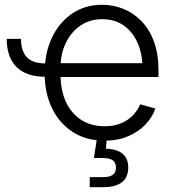

<svg xmlns="http://www.w3.org/2000/svg" viewBox="-20 -570 726 794"><path d="M169.9 -252.4Q88.4 -252.4 48.1 -293.2Q7.8 -334 7.8 -409.2H66.9Q66.9 -359.4 90.8 -333.5Q114.7 -307.6 169.9 -307.6ZM412.6 11.7Q336.4 11.7 280.8 -24.2Q225.1 -60.1 194.8 -123Q164.6 -186 164.6 -268.1Q164.6 -350.1 194.6 -413.8Q224.6 -477.5 278.3 -513.9Q332 -550.3 402.8 -550.3Q448.2 -550.3 490 -533.4Q531.7 -516.6 564.7 -482.9Q597.7 -449.2 616.5 -398.4Q635.3 -347.7 635.3 -279.3V-251.5H207V-308.6H599.6L569.3 -287.6Q569.3 -345.7 549.3 -391.8Q529.3 -438 491.9 -464.4Q454.6 -490.7 402.8 -490.7Q351.1 -490.7 312.3 -463.9Q273.4 -437 252 -392.1Q230.5 -347.2 230.5 -293V-260.3Q230.5 -196.3 252.7 -148.4Q274.9 -100.6 315.9 -74.2Q356.9 -47.9 412.6 -47.9Q451.2 -47.9 480.5 -60.1Q509.8 -72.3 529.5 -93Q549.3 -113.8 559.6 -138.7L622.6 -121.1Q609.9 -85 581.3 -54.9Q552.7 -24.9 510 -6.6Q467.3 11.7 412.6 11.7ZM351.1 204.1V162.6H405.3Q433.6 162.6 446.5 152.8Q459.5 143.1 459.5 123Q459.5 102.5 446.5 93Q433.6 83.5 404.3 83.5H368.2L384.3 -18.6H421.9V0L418 44.9Q463.9 46.4 487.1 65.9Q510.3 85.4 510.3 123Q510.3 163.6 483.9 183.8Q457.5 204.1 405.8 204.1Z"/></svg>

Font: Inter 16pt Light
Style: Regular
Weight: 300
Version: Version 4.001;git-66647c0bb